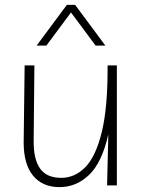

<svg xmlns="http://www.w3.org/2000/svg" viewBox="-20 -760 581 787"><path d="M224 7Q154 7 115.5 -40Q77 -87 77 -176L81 -492H121L118 -184Q117 -108 144 -69.5Q171 -31 231 -31Q287 -31 330 -75Q373 -119 397.5 -220Q422 -321 421 -492H459V0H419L424 -209Q398 -94 345.5 -43.5Q293 7 224 7ZM412 -573H372L271 -709L170 -573H130L254 -740H288Z"/></svg>

Font: Livvic ExtraLight
Style: Regular
Weight: 275
Designer: Jacques Le Bailly, Baron von Fonthausen
Version: Version 1.001; ttfautohint (v1.8.2)